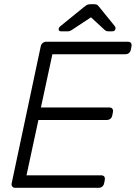

<svg xmlns="http://www.w3.org/2000/svg" viewBox="-20 -900 651 920"><path d="M54 0Q44 0 39 -6Q34 -12 36 -22L175 -677Q177 -688 184.5 -694Q192 -700 202 -700H592Q603 -700 607.5 -694Q612 -688 610 -677L607 -662Q605 -652 598 -646Q591 -640 580 -640H231L176 -385H503Q514 -385 518.5 -379Q523 -373 521 -362L518 -347Q516 -337 509 -331Q502 -325 491 -325H164L107 -60H464Q475 -60 479.5 -54Q484 -48 482 -37L479 -22Q477 -12 470 -6Q463 0 452 0ZM272 -750Q261 -750 261 -760Q261 -768 270 -775L382 -866Q395 -877 402.5 -878.5Q410 -880 417 -880H427Q435 -880 441.5 -878.5Q448 -877 456 -866L529 -776Q535 -769 533 -761Q531 -750 518 -750H498Q492 -750 488 -752Q484 -754 481 -757L416 -817L325 -757Q320 -754 316 -752Q312 -750 306 -750Z"/></svg>

Font: Rubik Light Light
Style: Italic
Weight: 300
Italic angle: -12°
Version: Version 2.104